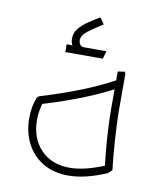

<svg xmlns="http://www.w3.org/2000/svg" viewBox="-73 -667 604 726"><g transform="rotate(10 229.5 -304.5)"><path d="M238 0Q181 0 140 -24.5Q99 -49 77 -92Q55 -135 55 -188Q55 -234 70 -270L77 -276Q160 -301 229.5 -328.5Q299 -356 356 -387L371 -361Q315 -330 245 -302Q175 -274 92 -249L95 -252Q91 -238 88 -222Q85 -206 85 -188Q85 -117 126.5 -73.5Q168 -30 238 -30Q297 -30 378 -65L384 -35Q344 -18 307.5 -9Q271 0 238 0ZM371 -35 369 -55Q365 -87 361.5 -125.5Q358 -164 356 -204.5Q354 -245 354 -282V-420L381 -424L384 -416V-282Q384 -253 385.5 -222Q387 -191 389 -160Q391 -129 393.5 -101Q396 -73 399 -49L384 -35ZM176 -473Q162 -493 162 -513Q162 -535 176 -552Q190 -569 211 -583Q232 -597 252 -609H255L271 -586Q223 -556 207.5 -541.5Q192 -527 192 -513Q192 -503 197 -495.5Q202 -488 212 -488ZM146 -458V-488H149Q160 -488 168.5 -486.5Q177 -485 177 -485L191 -488H298V-485L290 -458Z"/></g></svg>

Font: Fustat ExtraLight
Style: Regular
Weight: 250
Designer: Mohamed Gaber, Khaled Hosny, Laura Garcia Mut
Foundry: Kief Type Foundry, Alif Type Foundry, Hard Type Foundry
Version: Version 1.007